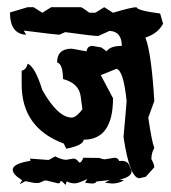

<svg xmlns="http://www.w3.org/2000/svg" viewBox="-20 -459 484 545"><path d="M161.1 -51.4Q41.5 -95.8 41.5 -219.3V-258.4Q54.2 -260.6 58.6 -278.2Q79.6 -269.4 100.1 -203.5Q144 -125.7 183.6 -125.2Q195.8 -125.2 213.9 -148.5L209 -185.5Q204.1 -222.8 158.7 -234.7Q158.7 -277.3 142.1 -281.7Q142.1 -320.8 183.6 -320.8L225.6 -313.3Q228 -328.7 242.2 -328.7L267.6 -324.3L282.7 -313.3Q292.5 -328.7 325.7 -328.7Q325.7 -369.6 291 -371.3L258.8 -356.8Q244.6 -356.8 165 -367.8L148.4 -360.4Q141.1 -360.4 47.4 -372.2L54.2 -360.4Q8.3 -362.6 8.3 -423.6L58.6 -438.6H75.2L100.1 -422.8L125.5 -438.6H209Q212.9 -438.6 233.9 -422.8H250.5L275.9 -438.6L300.8 -422.8Q354 -438.6 367.7 -438.6Q367.7 -429.4 434.6 -420.6L442.9 -391.6Q427.2 -363 392.6 -352.4Q409.7 -310.3 418 -172.3L400.9 -125.2Q411.1 -55.4 418 -39.1Q409.7 -25 409.7 -7.5Q418 7.5 418 15.8L394 42.6L376 47Q348.1 47 330.6 -70.3Q339.4 -167.4 339.4 -172.3Q330.6 -259.3 310.5 -263.7L266.1 -245.7L300.8 -180.2Q300.8 -62.4 217.3 -62.4Q217.3 -46.6 168 -36.9ZM136.7 -15.1Q155.3 -5.4 168 -5.4L188.5 -8.8Q192.4 -8.8 195.3 -7.1Q198.2 -5.4 200.2 -3.2Q202.1 -1 203.6 0.7Q205.1 2.4 206.5 2.4Q211.4 2.4 216.3 -11.2L261.7 -10.7Q271 -6.8 277.8 -6.8L304.7 -11.2Q315.4 -11.2 318.4 -2L325.2 -2.4Q345.2 -2.4 349.1 16.6Q353.5 22.5 353.5 27.3Q353.5 43 319.8 50.8L332 52.7Q316.9 62 297.9 62L277.8 59.6L291.5 52.2L253.9 56.2Q251.5 62 240.2 62L221.2 59.6L228 49.3Q227.1 49.3 223.1 51.3Q219.2 53.2 213.9 55.4Q208.5 57.6 202.4 59.6Q196.3 61.5 191.4 61.5Q180.2 61.5 169.4 55.7L166 65.9Q156.2 54.7 152.8 54.7Q151.9 54.7 151.6 55.7Q151.4 56.6 150.9 58.1Q150.4 59.6 149.2 60.5Q147.9 61.5 145 61.5L110.8 53.2Q106.9 53.2 104.2 54.4Q101.6 55.7 99.1 56.9Q96.7 58.1 93.3 59.3Q89.8 60.5 84.5 60.5Q74.7 60.5 52.2 55.2L35.6 64L43 52.7Q16.1 36.1 16.1 22.9Q16.1 5.4 66.4 -2.4L65.4 -8.8L118.2 -4.9Z"/></svg>

Font: Truetypewriter PolyglOTT
Style: Regular
Weight: 400
Designer: Sergey Beatoff a.k.a. Sam_T
Version: Version 3.76